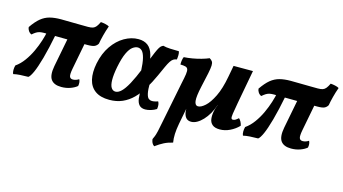

<svg xmlns="http://www.w3.org/2000/svg" viewBox="-84 -823 2462 1380"><g transform="rotate(15 1147.0 -133.5)"><path d="M61.6 -300.1Q47.4 -306.3 38.8 -319.3Q30.1 -332.3 29.2 -346.6Q61.3 -393.3 91.1 -417.7Q120.9 -442 156.4 -451.3Q191.9 -460.5 239.4 -460.5Q252 -460.5 275.3 -460Q298.5 -459.5 327.5 -459.3Q356.4 -459 385.8 -458.5Q415.2 -458 440 -458Q463.4 -458 476.8 -462.7Q490.3 -467.4 500.2 -479.9Q510.1 -492.3 521.1 -515.3Q537.3 -514.3 555.6 -510.2Q573.9 -506.2 584 -499.6Q570.9 -463.2 561.5 -426.6Q552 -389.9 547.5 -362.4Q539.9 -348.1 524.9 -339.8Q509.8 -331.4 469.4 -331.4Q370.5 -331.4 287 -332.9Q203.4 -334.4 146.6 -334.4Q128.8 -334.4 115.5 -331.7Q102.3 -328.9 89.8 -321.4Q77.4 -313.9 61.6 -300.1ZM8.5 9Q2.9 -2.1 2.9 -20.2Q3 -38.3 7.6 -55Q41.6 -78.5 68.5 -115.7Q95.5 -152.8 115.4 -195.6Q135.3 -238.5 148.3 -279.6Q161.3 -320.8 167.3 -352.8L232.4 -351.8Q209.5 -234.9 188.7 -160.7Q167.9 -86.5 150.5 -48Q133.1 -9.6 119.4 0Q85.9 0.5 58.7 2Q31.5 3.5 8.5 9ZM366.1 9Q311.2 9 289 -21.9Q266.8 -52.8 279.9 -123L325 -356H452.6L411 -139.3Q402.5 -94.6 408.2 -79.4Q413.8 -64.2 432.8 -64.2Q454.7 -64.2 477.2 -78.5Q482.2 -69.9 483.7 -56.7Q485.1 -43.6 482.1 -29.3Q463 -12.9 432.1 -1.9Q401.2 9 366.1 9Z M722.8 9Q656.5 9 617.4 -19.2Q578.3 -47.4 566.2 -98.8Q554.1 -150.1 568 -220.3Q584 -298.5 622.1 -353.4Q660.1 -408.4 711 -437.7Q762 -467 814.9 -467Q857.2 -467 884.7 -446.4Q912.1 -425.7 925.1 -380.4Q938.1 -335 935.5 -258.6L891.5 -246.6Q888.6 -310.6 879.6 -345.6Q870.6 -380.6 856.9 -394.3Q843.2 -407.9 824.9 -407.9Q807.1 -407.9 787.2 -393.3Q767.3 -378.6 749.4 -340.8Q731.5 -302.9 717.5 -232.6Q706.1 -173.5 706.8 -134.8Q707.5 -96.1 719.2 -77.8Q730.9 -59.4 751 -59.4Q771.6 -59.4 793.6 -80.4Q815.7 -101.4 841.4 -148.3Q867 -195.2 898.9 -274.1Q924.1 -334.4 938.7 -370.8Q953.2 -407.3 962.7 -426.5Q972.2 -445.8 979.9 -454.1Q987.7 -462.4 998.8 -467Q1019.1 -461 1052.9 -459.5Q1086.8 -458 1116.5 -458Q1121.1 -446.3 1120.8 -429.9Q1120.6 -413.4 1118.1 -397.2Q1103.1 -395.2 1092.4 -388.3Q1081.7 -381.3 1071.5 -365.7Q1061.3 -350.1 1048.7 -322.5Q1036.1 -295 1016.9 -252.2Q990.3 -193.7 961.3 -145.7Q932.2 -97.8 897.7 -63.3Q863.1 -28.8 820 -9.9Q777 9 722.8 9ZM990.6 9Q961 9 945.7 -7.8Q930.5 -24.5 926.5 -55Q922.4 -85.4 925.8 -125.6L974.3 -188.4Q973.8 -132.7 980.1 -105.6Q986.4 -78.5 997.4 -70.4Q1008.4 -62.2 1021.4 -62.2Q1034.9 -62.2 1046.5 -65.5Q1058 -68.7 1066.5 -71.1Q1078.5 -51.5 1072.9 -16.3Q1054.2 -4.4 1031.7 2.3Q1009.1 9 990.6 9Z M1121.9 247.7Q1110.2 240 1104.4 227.9Q1098.6 215.8 1097 201Q1103.1 188.6 1108.4 174.9Q1113.6 161.3 1119.9 135.4Q1126.1 109.6 1134.7 62.7L1195 -240.2Q1205.1 -286 1208.7 -311.7Q1212.3 -337.4 1207.8 -349.2Q1203.3 -361.1 1189.8 -364.6Q1176.2 -368.2 1152.1 -368.7Q1151.6 -382.4 1153.7 -398.1Q1155.7 -413.8 1161.3 -426Q1189.9 -427.5 1223.4 -433.2Q1257 -438.9 1288.7 -447.9Q1320.5 -456.9 1343.9 -467Q1358 -458.4 1364.5 -448.6Q1371.1 -438.9 1370.4 -418.7Q1369.7 -398.6 1361.8 -360Q1353.9 -321.3 1338.6 -254.6Q1321.1 -176.5 1325.1 -143.7Q1329.1 -111 1352.1 -111Q1374.1 -111 1404 -137.8Q1433.8 -164.7 1462.4 -222.9Q1491 -281 1508 -374.1L1523.6 -458H1667.9L1621.5 -207.4Q1611.2 -151.5 1607.5 -125Q1603.8 -98.5 1606.8 -90.7Q1609.8 -83 1618.3 -83Q1627.6 -83 1636.2 -87.9Q1644.9 -92.8 1658.8 -105.1Q1667.9 -97.5 1675.2 -83.3Q1682.6 -69 1684.6 -55.3Q1656.3 -26.2 1619.6 -8.6Q1582.8 9 1545.5 9Q1508 9 1489.6 -6.8Q1471.1 -22.6 1467.9 -48.4Q1464.6 -74.2 1470.6 -105.6Q1472.6 -113.6 1476.1 -126.9Q1479.6 -140.2 1486.1 -153.6H1484.6Q1473.5 -119.2 1456.3 -89.6Q1439 -60 1418.3 -37.9Q1397.5 -15.7 1375.6 -3.4Q1353.6 9 1332.1 9Q1306.1 9 1292.5 -7.9Q1279 -24.8 1276 -52.8Q1273 -80.9 1277.5 -112.7L1282 -107L1252.5 45.6Q1244.5 88.6 1243 123.5Q1241.6 158.4 1246.7 187.1Q1210.8 195.3 1182.8 209.5Q1154.8 223.7 1121.9 247.7Z M1771.6 -300.1Q1757.4 -306.3 1748.8 -319.3Q1740.1 -332.3 1739.2 -346.6Q1771.3 -393.3 1801.1 -417.7Q1830.9 -442 1866.4 -451.3Q1901.9 -460.5 1949.4 -460.5Q1962 -460.5 1985.3 -460Q2008.5 -459.5 2037.5 -459.3Q2066.4 -459 2095.8 -458.5Q2125.2 -458 2150 -458Q2173.4 -458 2186.8 -462.7Q2200.3 -467.4 2210.2 -479.9Q2220.1 -492.3 2231.1 -515.3Q2247.3 -514.3 2265.6 -510.2Q2283.9 -506.2 2294 -499.6Q2280.9 -463.2 2271.5 -426.6Q2262 -389.9 2257.5 -362.4Q2249.9 -348.1 2234.9 -339.8Q2219.8 -331.4 2179.4 -331.4Q2080.5 -331.4 1997 -332.9Q1913.4 -334.4 1856.6 -334.4Q1838.8 -334.4 1825.5 -331.7Q1812.3 -328.9 1799.8 -321.4Q1787.4 -313.9 1771.6 -300.1ZM1718.5 9Q1712.9 -2.1 1712.9 -20.2Q1713 -38.3 1717.6 -55Q1751.6 -78.5 1778.5 -115.7Q1805.5 -152.8 1825.4 -195.6Q1845.3 -238.5 1858.3 -279.6Q1871.3 -320.8 1877.3 -352.8L1942.4 -351.8Q1919.5 -234.9 1898.7 -160.7Q1877.9 -86.5 1860.5 -48Q1843.1 -9.6 1829.4 0Q1795.9 0.5 1768.7 2Q1741.5 3.5 1718.5 9ZM2076.1 9Q2021.2 9 1999 -21.9Q1976.8 -52.8 1989.9 -123L2035 -356H2162.6L2121 -139.3Q2112.5 -94.6 2118.2 -79.4Q2123.8 -64.2 2142.8 -64.2Q2164.7 -64.2 2187.2 -78.5Q2192.2 -69.9 2193.7 -56.7Q2195.1 -43.6 2192.1 -29.3Q2173 -12.9 2142.1 -1.9Q2111.2 9 2076.1 9Z"/></g></svg>

Font: Vollkorn
Style: Italic
Weight: 400
Italic angle: -11°
Designer: Friedrich Althausen
Foundry: Friedrich Althausen
Version: Version 5.001